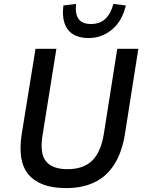

<svg xmlns="http://www.w3.org/2000/svg" viewBox="-20 -955 745 984"><path d="M319 9Q250 9 202 -9Q154 -27 125.5 -61.5Q97 -96 89 -146Q81 -196 90 -260L162 -705H269L198 -262Q183 -169 215.5 -128.5Q248 -88 326 -88Q407 -88 452 -131.5Q497 -175 512 -268L581 -705H689L620 -266Q605 -174 565.5 -112Q526 -50 464 -20.5Q402 9 319 9ZM433 -760Q386 -760 354.5 -779.5Q323 -799 310.5 -836.5Q298 -874 305 -927L370 -935Q364 -886 382 -859Q400 -832 446 -832Q493 -832 521 -859.5Q549 -887 561 -935L625 -927Q606 -847 554 -803.5Q502 -760 433 -760Z"/></svg>

Font: Nunito Sans 7pt SemiCondensed SemiBold
Style: Italic
Weight: 600
Width: 4
Italic angle: -9°
Designer: Vernon Adams
Foundry: Vernon Adams
Version: Version 3.101;gftools[0.9.27]